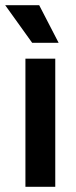

<svg xmlns="http://www.w3.org/2000/svg" viewBox="-37 -720 294 740"><path d="M61 0V-494H176V0ZM87 -555 -17 -700H114L189 -555Z"/></svg>

Font: Space Grotesk Frontify SemiBold
Style: Regular
Weight: 600
Designer: Florian Karsten
Version: Version 2.000